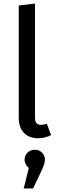

<svg xmlns="http://www.w3.org/2000/svg" viewBox="-20 -770 334 1086"><path d="M196 12C223 12 249 5 269 -6L245 -70C235 -66 224 -64 211 -64C187 -64 178 -78 178 -106V-750L86 -739V-104C86 -29 129 12 196 12ZM114 296H167L208 210C229 166 234 150 234 133C234 101 209 77 177 77C145 77 119 101 119 133C119 152 129 168 143 180Z"/></svg>

Font: FiraGO Unicode
Style: Regular
Weight: 400
Designer: bBox Type
Foundry: bBox Type GmbH
Version: Version 1.001;PS 001.001;hotconv 1.0.88;makeotf.lib2.5.64775